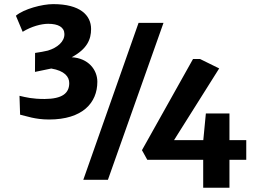

<svg xmlns="http://www.w3.org/2000/svg" viewBox="-20 -856 1290 914"><path d="M681.2 -95.2H947.3V37.6H1072.3V-95.2H1152.3V-189H1072.3V-315.9H960L947.8 -189H808.6L829.1 -221.7L1023.4 -530.3L932.1 -575.2H898.9L655.8 -141.1ZM75.7 -310.1C105.5 -303.7 146.5 -287.1 213.4 -287.1C372.6 -287.1 443.4 -366.2 443.4 -466.8C443.4 -523.9 400.4 -579.1 321.3 -583.5C395 -623 413.6 -668.9 413.6 -717.8C413.6 -783.7 361.3 -836.4 233.4 -836.4C180.2 -836.4 93.3 -813 55.7 -781.2L87.9 -704.6C129.9 -730.5 176.8 -742.7 209.5 -742.7C257.3 -742.7 286.1 -726.6 286.6 -694.3C287.6 -658.2 253.4 -628.9 208 -615.2C189.5 -610.8 170.9 -607.4 147 -604L146.5 -513.7L224.1 -529.8C287.6 -519 309.6 -490.7 309.6 -460.4C309.6 -412.1 276.4 -385.3 192.4 -384.8C133.8 -384.8 104 -392.6 72.8 -399.9ZM376.5 0H493.7L758.3 -747.1H639.6Z"/></svg>

Font: Merriweather Sans
Style: Bold
Weight: 700
Designer: Eben Sorkin ( eben@eyebytes.com )
Foundry: Eben Sorkin
Version: Version 1.003